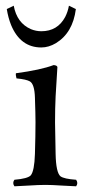

<svg xmlns="http://www.w3.org/2000/svg" viewBox="-20 -651 307 676"><path d="M28.3 -630.9Q39.6 -569.8 88.9 -548.3Q106.9 -541 125.5 -541Q182.6 -541 209.5 -591.3Q218.8 -609.4 222.7 -630.9L247.1 -619.1Q236.3 -535.2 176.8 -499Q151.4 -483.9 125.5 -483.9Q51.8 -483.9 19 -563Q8.8 -588.4 3.9 -619.1ZM175.8 -108.9Q177.2 -43.5 192.9 -30.3Q205.6 -21 248 -18.1Q256.3 -6.3 248 4.9Q228.5 4.4 198.2 2.4Q162.1 0 140.1 0Q116.7 0 79.6 2.4Q48.8 4.4 30.8 4.9Q22.5 -6.8 30.8 -18.1Q77.6 -22 88.4 -33.7Q101.1 -49.3 103 -108.9Q105 -175.3 105 -220.7Q105 -248.5 103 -307.1Q101.6 -354.5 85.4 -364.3Q73.2 -371.6 38.1 -375Q34.7 -387.2 36.1 -393.1Q123.5 -404.8 168.9 -421.9Q180.7 -420.9 182.1 -415Q182.1 -413.6 175.8 -311.5Q173.8 -270.5 173.8 -219.7Q173.8 -193.4 175.8 -108.9Z"/></svg>

Font: Linux Libertine Display O
Style: Regular
Weight: 400
Designer: Philipp H. Poll
Foundry: Philipp H. Poll
Version: Version 5.0.9